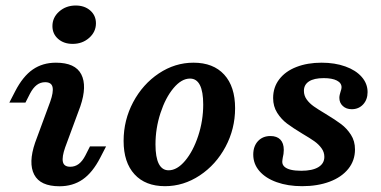

<svg xmlns="http://www.w3.org/2000/svg" viewBox="-20 -651 1357 683"><path d="M140.7 -358.6Q123.7 -358.6 110.7 -348.6Q97.6 -338.6 86.8 -318.1L70.5 -286H13.2L34 -326.3Q61.3 -379.3 96.5 -403.7Q131.6 -428 179 -428Q247.8 -428 269.1 -386.6Q290.4 -345.2 265.8 -272.8L211.9 -126.9Q200 -93.1 203.7 -75.4Q207.4 -57.8 230 -57.8Q246.9 -57.8 260.2 -67.8Q273.4 -77.8 283.9 -98.3L300.1 -130.3H357.4L336.6 -90Q309.3 -37 274.2 -12.7Q239.1 11.6 191.7 11.6Q123.2 11.6 101.7 -29.8Q80.2 -71.2 104.9 -143.5L158.7 -289.4Q170.7 -323.3 167 -340.9Q163.2 -358.6 140.7 -358.6ZM166.5 -558.2Q166.5 -588.8 190.6 -610.1Q214.8 -631.4 249.4 -631.4Q280.8 -631.4 301.1 -613.6Q321.3 -595.8 321.3 -568.1Q321.3 -537.5 297.1 -516.2Q273 -494.9 238.4 -494.9Q206.9 -494.9 186.7 -512.7Q166.5 -530.5 166.5 -558.2Z M419.7 -149.7Q419.7 -223.6 453.7 -287.6Q487.8 -351.6 545 -389.8Q602.3 -428 668.2 -428Q738.8 -428 777.6 -385.5Q816.3 -343.1 816.3 -266.1Q816.3 -192.7 782.3 -128.9Q748.2 -65.1 690.6 -26.9Q632.9 11.3 567 11.3Q497.2 11.3 458.5 -31Q419.7 -73.3 419.7 -149.7ZM702.9 -279Q702.9 -325.3 691.1 -348.4Q679.3 -371.5 655.9 -371.5Q625.6 -371.5 597.1 -337.4Q568.6 -303.2 550.9 -248.9Q533.1 -194.5 533.1 -137.2Q533.1 -91.4 544.9 -68.3Q556.8 -45.2 579.7 -45.2Q610 -45.2 638.5 -79.1Q667 -113 685 -167.4Q702.9 -221.7 702.9 -279Z M880.9 -101.1Q880.9 -130.8 897.7 -149Q914.6 -167.1 942 -167.1Q964.9 -167.1 977.2 -154.5Q989.5 -141.8 989.5 -117.7Q989.5 -110.7 988.5 -103.5Q987.4 -96.3 985.8 -89.7Q985.3 -85.2 984.7 -82.2Q984.1 -79.1 984.1 -75.5Q984.1 -65.1 991.9 -57.9Q999.8 -50.7 1014.8 -47.1Q1029.9 -43.5 1051.5 -43.5Q1091.2 -43.5 1112.5 -56.4Q1133.8 -69.3 1133.8 -93.1Q1133.8 -109.8 1123.7 -123.7Q1113.7 -137.6 1098.2 -148.6Q1082.7 -159.5 1055.7 -175.4Q1021.8 -195.9 1001.2 -211.3Q980.7 -226.7 966.1 -249.6Q951.6 -272.5 951.6 -302.2Q951.6 -340.7 973.6 -369.2Q995.5 -397.7 1034.6 -412.8Q1073.7 -428 1124.1 -428Q1171.3 -428 1208.5 -414.6Q1245.8 -401.3 1266.7 -377.4Q1287.6 -353.6 1287.6 -323.3Q1287.6 -296.8 1271.8 -279.6Q1255.9 -262.5 1231.3 -262.5Q1211.7 -262.5 1199.5 -273.9Q1187.2 -285.2 1187.2 -303Q1187.2 -309.2 1188.8 -315.1Q1190.3 -321 1192 -326.7Q1193.3 -330.9 1194.2 -334Q1195 -337.2 1195 -340.5Q1195 -355.9 1178.3 -364.5Q1161.5 -373.1 1131.5 -373.1Q1097.1 -373.1 1079.1 -361.4Q1061.1 -349.6 1061.1 -328Q1061.1 -310.8 1071.1 -297Q1081.2 -283.1 1096.5 -272.4Q1111.8 -261.6 1139.1 -245.4Q1173.4 -224.6 1193.6 -209.4Q1213.8 -194.2 1228.3 -171.7Q1242.8 -149.3 1242.8 -119.5Q1242.8 -79.8 1218.9 -50.2Q1194.9 -20.5 1152.3 -4.6Q1109.6 11.3 1054.7 11.3Q1004 11.3 964.4 -2.9Q924.8 -17 902.8 -42.5Q880.9 -67.9 880.9 -101.1Z"/></svg>

Font: Playfair Micro SmCond SmLight
Style: Italic
Weight: 360
Width: 4
Italic angle: -15.6°
Designer: Claus Eggers Sørensen
Foundry: Claus Eggers Sørensen
Version: Version 2.203;Glyphs 3.3 (3326)